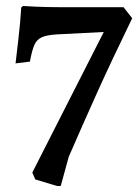

<svg xmlns="http://www.w3.org/2000/svg" viewBox="-20 -519 463 642"><path d="M98 81 88 58 327 -412 170 -404Q137 -402 120 -394.5Q103 -387 95 -369Q87 -351 80 -313L32 -307Q34 -325 41 -384Q48 -443 51 -494L57 -499Q67 -498 103.5 -496.5Q140 -495 179 -495H393L422 -458Q352 -314 306 -212Q260 -110 210 5L183 103H171Z"/></svg>

Font: Alegreya SC Medium
Style: Regular
Weight: 500
Designer: Juan Pablo del Peral
Foundry: Huerta Tipografica
Version: Version 2.007; ttfautohint (v1.6)